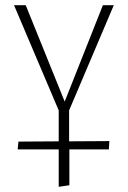

<svg xmlns="http://www.w3.org/2000/svg" viewBox="-20 -430 492 739"><path d="M246 114 401 113 399 145H247V283L206 289V145H48L51 115L206 114V-5L34 -410H79L229 -39L376 -410H418L246 -5Z"/></svg>

Font: Ysabeau Infant Light
Style: Regular
Weight: 300
Designer: Christian Thalmann (Catharsis Fonts)
Version: Version 0.003